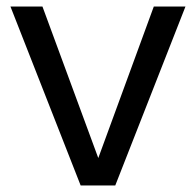

<svg xmlns="http://www.w3.org/2000/svg" viewBox="-20 -568 601 588"><path d="M12 -548H110L281 -84L451 -548H548L333 0H227Z"/></svg>

Font: SVN-Poppins
Style: Regular
Weight: 400
Designer: Ninad Kale (Devanagari), Jonny Pinhorn (Latin)
Foundry: Indian Type Foundry
Version: Version 3.002 2017